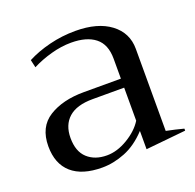

<svg xmlns="http://www.w3.org/2000/svg" viewBox="-98 -609 734 721"><g transform="rotate(-20 269.0 -248.5)"><path d="M30 -134Q30 -211 85 -245.5Q140 -280 225 -280H373V-360Q373 -417 339 -444Q305 -471 243 -471Q204 -471 162.5 -459.5Q121 -448 86 -430L79 -461Q119 -482 169.5 -494.5Q220 -507 273 -507Q362 -507 413 -468.5Q464 -430 464 -366V-38Q499 -31 533 -22V-14L373 2V-71Q332 -27 285.5 -8.5Q239 10 194 10Q114 10 72 -27Q30 -64 30 -134ZM373 -112V-244H247Q183 -244 151 -215.5Q119 -187 119 -135Q119 -81 148.5 -54Q178 -27 226 -27Q267 -27 309.5 -52.5Q352 -78 373 -112Z"/></g></svg>

Font: Trirong
Style: Regular
Weight: 400
Designer: Katatrad Team
Foundry: CadsonDemak
Version: Version 1.001